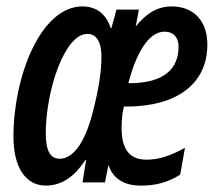

<svg xmlns="http://www.w3.org/2000/svg" viewBox="-20 -570 679 600"><path d="M123 10C175 10 214 -20 247 -70H249L238 0H308L319 -55C331 -15 365 10 419 10C467 10 502 1 543 -24L558 -108C512 -83 476 -71 438 -71C382 -71 360 -107 360 -170C360 -192 362 -216 367 -237H375C530 -237 628 -306 628 -431C628 -505 585 -550 516 -550C466 -550 431 -521 404 -487L414 -540H344L328 -482H326C311 -529 278 -550 238 -550C106 -550 22 -329 22 -143C22 -46 61 10 123 10ZM381 -310C404 -398 442 -471 494 -471C523 -471 538 -452 538 -424C538 -357 495 -310 384 -310ZM166 -74C137 -74 123 -100 123 -153C123 -285 181 -464 253 -464C281 -464 297 -440 297 -393C297 -353 291 -307 276 -244C257 -159 223 -74 166 -74Z"/></svg>

Font: Noto Sans UI Condensed Medium
Style: Italic
Weight: 500
Width: 3
Italic angle: -12°
Designer: Monotype Design Team
Foundry: Monotype Imaging Inc.
Version: Version 1.901